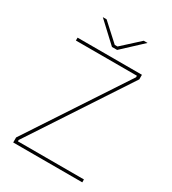

<svg xmlns="http://www.w3.org/2000/svg" viewBox="-208 -983 980 1093"><g transform="rotate(30 282.0 -436.5)"><path d="M270 -752H304L434 -873H409L296 -770H278L165 -873H140ZM55 0H509V-19H75V-28L497 -670V-700H74V-681H475V-671L55 -33Z"/></g></svg>

Font: Fixel Text Thin
Style: Regular
Weight: 100
Width: 4
Designer: AlfaBravo + MacPaw
Foundry: Kyrylo Tkachov, Marchela Mozhyna, Serhii Makarenko, Maria Weinstein, Zakhar Kryvoshyya
Version: Version 1.211